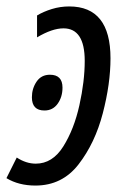

<svg xmlns="http://www.w3.org/2000/svg" viewBox="-51 -566 388 596"><path d="M59 10Q142 10 193 -56Q244 -122 268 -214Q292 -306 292 -385Q292 -546 164 -546Q136 -546 110 -538Q84 -530 64 -518V-450Q111 -478 146 -478Q212 -478 212 -377Q212 -314 195.5 -239.5Q179 -165 145.5 -111.5Q112 -58 60 -58Q30 -58 1 -77L-31 -13Q7 10 59 10ZM87 -223Q113 -223 128 -244Q143 -265 143 -294Q143 -334 104 -334Q77 -334 62.5 -312.5Q48 -291 48 -264Q48 -223 87 -223Z"/></svg>

Font: Noto Sans UI Condensed
Style: Italic
Weight: 400
Width: 3
Italic angle: -12°
Designer: Monotype Design Team
Foundry: Monotype Imaging Inc.
Version: Version 1.901